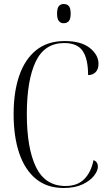

<svg xmlns="http://www.w3.org/2000/svg" viewBox="-20 -929 541 959"><path d="M298 10Q215 10 159.5 -35.5Q104 -81 76 -164Q48 -247 48 -359Q48 -470 76.5 -552Q105 -634 161.5 -679Q218 -724 303 -724Q385 -724 428.5 -689.5Q472 -655 472 -610Q472 -583 457.5 -568.5Q443 -554 420 -554Q420 -635 393 -674.5Q366 -714 301 -714Q202 -714 158 -620.5Q114 -527 114 -359Q114 -188 160 -94Q206 0 307 0Q367 0 401 -34.5Q435 -69 447 -129Q459 -125 464 -116Q469 -107 469 -98Q469 -76 449.5 -51Q430 -26 392 -8Q354 10 298 10ZM298 -813Q283 -813 274 -824Q265 -835 265 -861Q265 -888 274 -898.5Q283 -909 298 -909Q315 -909 324 -898.5Q333 -888 333 -861Q333 -835 324 -824Q315 -813 298 -813Z"/></svg>

Font: Noto Serif Display Condensed Light
Style: Regular
Weight: 300
Width: 3
Designer: Monotype Design Team
Foundry: Monotype Imaging Inc.
Version: Version 2.009